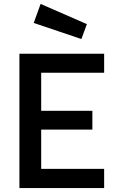

<svg xmlns="http://www.w3.org/2000/svg" viewBox="-20 -959 593 979"><path d="M79 0V-685H511V-588H190V-394H451V-298H190V-98H511V0ZM187 -939 423 -836 395 -760 152 -842Z"/></svg>

Font: TitilliumWebSemiBold
Style: Bold
Weight: 600
Version: Version 1.001;PS 57.000;hotconv 1.0.70;makeotf.lib2.5.55311